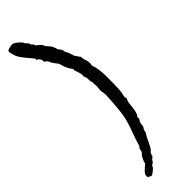

<svg xmlns="http://www.w3.org/2000/svg" viewBox="-285 -786 839 839"><g transform="rotate(-45 134.5 -366.5)"><path d="M165 -368.2 167 -392.6V-405.3Q165 -407.2 165 -411.1Q167 -413.1 167 -415.5Q167 -418 165.5 -421.4Q164.1 -424.8 163.1 -429.7Q162.1 -434.6 162.6 -441.4Q163.1 -448.2 161.1 -454.1Q159.2 -460 158.2 -460.9Q157.2 -463.9 157.2 -464.8V-473.6Q157.2 -484.4 151.9 -498Q146.5 -511.7 146.5 -515.1Q146.5 -518.6 148.4 -519.5Q127 -544.9 121.1 -578.1Q117.2 -583 113.8 -588.4Q110.4 -593.8 105.5 -598.6Q99.6 -607.4 95.7 -617.2Q91.8 -627 80.1 -631.8Q80.1 -647.5 73.7 -653.8Q67.4 -660.2 66.4 -660.2Q61.5 -660.2 62.5 -664.1Q63.5 -668 61 -671.4Q58.6 -674.8 53.7 -680.2Q48.8 -685.5 30.3 -708.5Q11.7 -731.4 8.3 -745.1Q4.9 -758.8 3.4 -762.2Q2 -765.6 2 -772.5Q2 -779.3 15.1 -782.2Q28.3 -785.2 35.6 -785.2Q43 -785.2 55.7 -774.9Q68.4 -764.6 71.8 -760.3Q75.2 -755.9 75.2 -754.4Q75.2 -752.9 78.6 -748.5Q82 -744.1 86.9 -739.3Q91.8 -734.4 92.8 -725.6Q99.6 -723.6 105.5 -708Q122.1 -698.2 128.9 -684.6Q130.9 -682.6 130.9 -680.2Q130.9 -677.7 140.1 -668.5Q149.4 -659.2 154.3 -648.4Q159.2 -637.7 159.2 -634.8Q159.2 -631.8 161.1 -628.4Q163.1 -625 167.5 -620.6Q171.9 -616.2 173.3 -612.3Q174.8 -608.4 174.3 -605Q173.8 -601.6 177.7 -593.8Q184.6 -585 192.4 -556.6Q197.3 -551.8 200.7 -545.4Q204.1 -539.1 209 -534.2Q209 -521.5 213.4 -509.3Q217.8 -497.1 217.8 -488.8Q217.8 -480.5 215.8 -471.7Q227.5 -448.2 227.5 -388.2Q227.5 -328.1 225.6 -311Q223.6 -293.9 221.7 -287.1Q219.7 -280.3 219.7 -272.5L221.7 -266.6Q221.7 -262.7 220.2 -260.3Q218.8 -257.8 216.8 -252.4Q214.8 -247.1 213.9 -234.4Q210 -183.6 196.3 -172.9Q198.2 -168.9 198.2 -165.5Q198.2 -162.1 195.3 -158.2Q186.5 -150.4 186.5 -127Q176.8 -115.2 174.8 -97.7Q168 -91.8 153.8 -60.1Q139.6 -28.3 128.9 -23.4Q127 -17.6 125 -14.2Q123 -10.7 123 -5.9Q112.3 1 108.9 8.3Q105.5 15.6 92.8 21.5Q92.8 29.3 78.6 40.5Q64.5 51.8 60.5 51.8Q56.6 51.8 52.7 48.8Q48.8 45.9 43.9 43.9Q43 42 43 33.7Q43 25.4 56.6 12.7Q70.3 0 78.1 -6.8Q78.1 -13.7 84.5 -26.4Q90.8 -39.1 93.8 -42.5Q96.7 -45.9 98.6 -47.4Q100.6 -48.8 102.5 -52.2Q104.5 -55.7 105 -61Q105.5 -66.4 107.4 -69.8Q109.4 -73.2 112.3 -76.7Q115.2 -80.1 117.2 -88.4Q119.1 -96.7 124 -111.3Q128.9 -126 137.7 -149.4Q146.5 -172.9 151.4 -190.4Q160.2 -220.7 164.6 -273.4Q168.9 -326.2 168.9 -344.7Z"/></g></svg>

Font: Mountains of Christmas
Style: Regular
Weight: 400
Designer: Crystal Kluge
Foundry: Font Diner, Inc DBA Tart Workshop
Version: Version 1.002